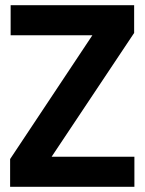

<svg xmlns="http://www.w3.org/2000/svg" viewBox="-20 -720 557 740"><path d="M19 0V-107L336 -584H21V-700H497V-593L179 -116H498V0Z"/></svg>

Font: DM Sans 9pt 36pt ExtraBold
Style: Regular
Weight: 800
Version: Version 4.004;gftools[0.9.30]